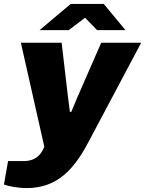

<svg xmlns="http://www.w3.org/2000/svg" viewBox="-60 -745 737 975"><path d="M141 -592H289L372 -655L433 -592H577L467 -725H299ZM77 210C231 210 316 113 385 -16L657 -528H454L360 -313C343 -274 323 -229 302 -177H295C289 -223 283 -268 278 -314L253 -528H46L165 0C155 26 131 73 61 73H-19L-40 192C-16 201 29 210 77 210Z"/></svg>

Font: Archivo Black
Style: Italic
Weight: 900
Italic angle: -10°
Designer: Hector Gatti
Foundry: Omnibus-Type
Version: Version 2.001